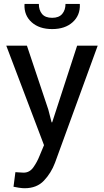

<svg xmlns="http://www.w3.org/2000/svg" viewBox="-20 -766 543 999"><path d="M231.4 -195.8 248.5 -129.4H251.5L381.3 -528.3H488.3L266.1 81.1Q246.1 134.3 208.7 173.8Q171.4 213.4 107.9 213.4Q96.2 213.4 78.1 210.7Q60.1 208 50.3 205.6L60.1 129.9Q57.1 129.4 77.4 130.9Q97.7 132.3 103 132.3Q133.8 132.3 153.3 105Q172.9 77.6 186 44.4L209 -10.7L12.7 -528.3H120.1ZM394.5 -745.6 395.5 -742.7Q397.5 -686 357.9 -650.4Q318.4 -614.7 251.5 -614.7Q184.1 -614.7 144.5 -650.4Q105 -686 107.4 -742.7L108.4 -745.6H182.1Q182.1 -713.4 198.7 -693.4Q215.3 -673.3 251.5 -673.3Q286.6 -673.3 303.7 -693.6Q320.8 -713.9 320.8 -745.6Z"/></svg>

Font: GeogebraSans
Style: Regular
Weight: 400
Designer: Google
Version: Version 1.100140; 2013